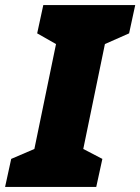

<svg xmlns="http://www.w3.org/2000/svg" viewBox="-56 -734 551 754"><path d="M-12 -110 79 -149 164 -561 90 -603 114 -714H475L451 -603L356 -561L271 -149L346 -110L322 0H-36Z"/></svg>

Font: Noto Sans Display Black
Style: Italic
Weight: 900
Italic angle: -12°
Designer: Monotype Design team
Foundry: Monotype Imaging Inc.
Version: Version 1.000